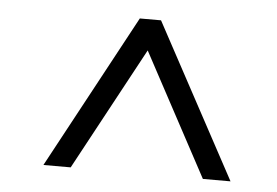

<svg xmlns="http://www.w3.org/2000/svg" viewBox="-38 -792 728 505"><g transform="rotate(5 326.0 -540.0)"><path d="M165 -337H93L312 -743H368L587 -337H514L340 -661Z"/></g></svg>

Font: Shippori Mincho SemiBold
Style: Regular
Weight: 600
Designer: FONTDASU
Foundry: FONTDASU / Google Inc. / but / Adobe
Version: Version 3.110; ttfautohint (v1.8.3)